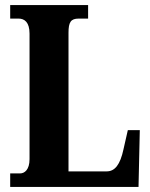

<svg xmlns="http://www.w3.org/2000/svg" viewBox="-20 -734 591 754"><path d="M20 0H524L529 -223H482L465 -148C452 -87 431 -61 399 -61H249V-605C249 -647 258 -661 289 -661H326V-714H20V-661H53C76 -661 96 -647 96 -602V-109C96 -67 76 -53 59 -53H20Z"/></svg>

Font: Noto Serif Sinhala ExtraCondensed ExtraBold
Style: Regular
Weight: 800
Width: 2
Designer: Jelle Bosma - Monotype Design Team
Foundry: Monotype Imaging Inc.
Version: Version 2.007